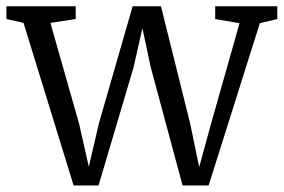

<svg xmlns="http://www.w3.org/2000/svg" viewBox="-27 -572 886 600"><path d="M-7 -512.5V-552.5H209.5V-512.5L130.5 -500.5L220 -186L250.5 -51L282.5 -188L387.5 -552.5H476L567 -187L595.5 -50L633 -187L721.5 -499.5L645.5 -512.5V-552.5H839.5V-512.5L785 -499.5L625 7.5H543.5L444 -362L418 -484L390.5 -362L281 7.5H203L46.5 -500.5Z"/></svg>

Font: Merriweather 24pt Light
Style: Regular
Weight: 300
Designer: Eben Sorkin
Foundry: Eben Sorkin
Version: Version 2.100